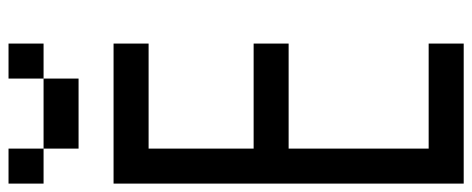

<svg xmlns="http://www.w3.org/2000/svg" viewBox="-353 -854 1123 457"><g transform="rotate(-90 208.5 -625.5)"><path d="M0 -83.3V-916.7H333.3V-833.3H83.3V-583.3H333.3V-500H83.3V-166.7H333.3V-83.3ZM83.3 -1000V-1083.3H250V-1000ZM83.3 -1166.7V-1083.3H0V-1166.7ZM250 -1083.3V-1166.7H333.3V-1083.3Z"/></g></svg>

Font: Galmuri11 Condensed
Style: Regular
Weight: 400
Width: 3
Designer: Lee Minseo (quiple)
Version: Version 2.399;hotconv 1.1.1;makeotfexe 2.6.0 DEVELOPMENT